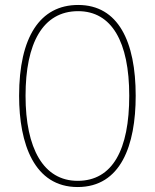

<svg xmlns="http://www.w3.org/2000/svg" viewBox="-20 -744 624 774"><path d="M527 -358C527 -576 457 -724 295 -724C141 -724 57 -594 57 -358C57 -164 118 10 293 10C467 10 527 -158 527 -358ZM83 -358C83 -569 152 -699 295 -699C430 -699 501 -576 501 -358C501 -141 434 -15 293 -15C155 -15 83 -146 83 -358Z"/></svg>

Font: Noto Sans Thai Cond Thin
Style: Regular
Weight: 100
Width: 3
Designer: Monotype Design Team
Foundry: Monotype Imaging Inc.
Version: Version 2.002